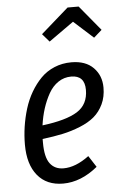

<svg xmlns="http://www.w3.org/2000/svg" viewBox="-56 -827 549 878"><g transform="rotate(-5 219.0 -388.0)"><path d="M307.1 -721.2 192.9 -640.1 161.1 -676.8 288.1 -788.1H338.9L434.1 -672.9L397 -640.1ZM283.2 -537.1Q348.6 -537.1 384.3 -500.7Q419.9 -464.4 419.9 -409.2Q419.9 -366.7 404.1 -333.3Q388.2 -299.8 362.1 -277.6Q335.9 -255.4 296.1 -239.3Q256.3 -223.1 215.3 -214.4Q174.3 -205.6 122.1 -199.2V-182.1Q122.1 -115.2 144 -86.2Q166 -57.1 206.1 -57.1Q261.7 -57.1 323.2 -103L356.9 -50.8Q280.3 12.2 198.2 12.2Q122.6 12.2 80.8 -38.8Q39.1 -89.8 39.1 -180.2Q39.1 -221.2 45.2 -262.2Q51.3 -303.2 63.7 -343.8Q76.2 -384.3 96.4 -418.9Q116.7 -453.6 142.8 -480.2Q168.9 -506.8 205.1 -522Q241.2 -537.1 283.2 -537.1ZM127 -261.2Q237.3 -274.9 288.1 -306.9Q338.9 -338.9 338.9 -405.8Q338.9 -472.2 276.9 -472.2Q244.1 -472.2 217.5 -454.3Q190.9 -436.5 173.3 -405.3Q155.8 -374 144.3 -338.4Q132.8 -302.7 127 -261.2Z"/></g></svg>

Font: Fira Sans Compressed Book
Style: Italic
Weight: 350
Width: 3
Italic angle: -8°
Designer: Carrois Corporate & Edenspiekermann AG
Foundry: Carrois Corporate GbR & Edenspiekermann AG
Version: Version 4.203;PS 004.203;hotconv 1.0.88;makeotf.lib2.5.64775